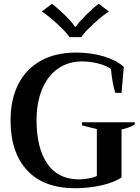

<svg xmlns="http://www.w3.org/2000/svg" viewBox="-20 -989 745 1019"><path d="M202 -928 256 -969Q288 -944 324.5 -908.5Q361 -873 378 -847H382Q400 -873 436 -909Q472 -945 504 -969L558 -928Q524 -906 477 -863Q430 -820 411 -792H349Q330 -820 283 -863Q236 -906 202 -928ZM36 -350Q36 -461 77 -542Q118 -623 196.5 -666.5Q275 -710 383 -710Q464 -710 531.5 -689.5Q599 -669 637 -634L625 -496H592Q576 -545 569 -622Q545 -641 501.5 -652Q458 -663 417 -663Q341 -663 286.5 -624Q232 -585 203 -514.5Q174 -444 174 -350Q174 -204 231 -120.5Q288 -37 399 -37Q420 -37 447.5 -41.5Q475 -46 494 -55V-304Q435 -318 415 -324V-340H695V-328Q683 -320 662.5 -312.5Q642 -305 625 -302V-48Q588 -21 519.5 -5.5Q451 10 379 10Q212 10 124 -85Q36 -180 36 -350Z"/></svg>

Font: Trirong SemiBold
Style: Regular
Weight: 600
Designer: Katatrad Team
Foundry: CadsonDemak
Version: Version 1.000